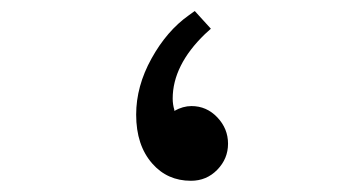

<svg xmlns="http://www.w3.org/2000/svg" viewBox="-20 -352 662 349"><path d="M327.1 -23.4Q284.2 -23.4 256.8 -54.7Q227.5 -87.9 227.5 -143.6Q227.5 -195.3 255.4 -245.6Q283.2 -295.9 323.2 -324.2L334 -332L363.3 -299.8L352.5 -290Q323.2 -261.7 308.6 -232.4Q293.9 -203.1 293.9 -172.9Q293.9 -162.1 296.9 -152.3V-150.4Q312.5 -159.2 328.1 -159.2Q355.5 -159.2 375 -138.7Q394.5 -118.2 394.5 -90.8Q394.5 -63.5 375 -43.5Q355.5 -23.4 327.1 -23.4Z"/></svg>

Font: Thabit-Bold
Style: Bold
Weight: 700
Designer: Regenerated by Nadim Shaikli
Foundry: MAK Alagha
Version: 0.01